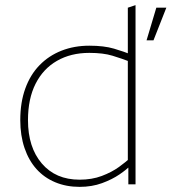

<svg xmlns="http://www.w3.org/2000/svg" viewBox="-20 -718 668 748"><path d="M328 -512Q256 -512 202 -481Q148 -450 118.5 -391.5Q89 -333 89 -250Q89 -144 143 -81Q197 -18 290 -18Q338 -18 376.5 -32.5Q415 -47 443.5 -67.5Q472 -88 488 -104V-73Q474 -58 445.5 -38.5Q417 -19 377.5 -4.5Q338 10 290 10Q238 10 195 -8Q152 -26 122 -59.5Q92 -93 75.5 -141.5Q59 -190 59 -250Q59 -319 78.5 -373Q98 -427 134 -464Q170 -501 219.5 -520.5Q269 -540 328 -540Q385 -540 424 -528.5Q463 -517 498 -503L488 -477Q454 -490 418 -501Q382 -512 328 -512ZM478 -88V-688L508 -698V0H480V-84ZM628 -688 578 -561H551L589 -688Z"/></svg>

Font: Roundo Variable
Style: Regular
Weight: 200
Designer: Shiva Nallaperumal
Foundry: Indian Type Foundry
Version: Version 2.000